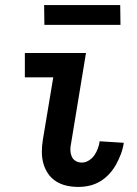

<svg xmlns="http://www.w3.org/2000/svg" viewBox="-20 -729 540 757"><path d="M289 8Q265 8 242.5 3Q220 -2 201 -14Q182 -26 169.5 -44.5Q157 -63 151 -84.5Q145 -106 145 -130Q145 -154 149 -178L190 -424H78V-520H319L260 -162Q257 -149 257.5 -136Q258 -123 263 -111.5Q268 -100 279 -94Q290 -88 303 -88Q317 -88 330.5 -96.5Q344 -105 352.5 -117.5Q361 -130 366 -144Q371 -158 373 -172L468 -166Q465 -144 457 -122.5Q449 -101 438 -81Q427 -61 411 -43.5Q395 -26 375 -14Q355 -2 333 3Q311 8 289 8ZM455 -631H155L154 -709H454Z"/></svg>

Font: Iosevka
Style: Bold Italic
Weight: 700
Italic angle: -9°
Monospace: yes
Designer: Belleve Invis
Foundry: Belleve Invis
Version: Version 32.5.0; ttfautohint (v1.8.4)